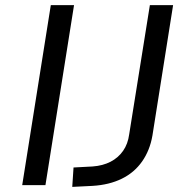

<svg xmlns="http://www.w3.org/2000/svg" viewBox="-20 -725 731 752"><path d="M67 0 179 -705H270L158 0ZM263 7 268 -69 343 -73Q383 -76 413 -91.5Q443 -107 462 -134Q481 -161 486 -199L567 -705H658L577 -194Q567 -136 536.5 -92.5Q506 -49 457 -25Q408 -1 343 3Z"/></svg>

Font: Nunito Sans 10pt SemiExpanded
Style: Italic
Weight: 400
Width: 6
Italic angle: -9°
Designer: Vernon Adams
Foundry: Vernon Adams
Version: Version 3.101;gftools[0.9.27]